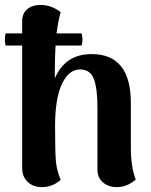

<svg xmlns="http://www.w3.org/2000/svg" viewBox="-26 -753 619 788"><path d="M511 -146Q511 -68 531 -16Q496 15 453 15Q419 15 396.5 -4.5Q374 -24 374 -56V-309Q374 -391 359 -429.5Q344 -468 303 -468Q256 -468 228 -408Q200 -348 200 -235Q200 -128 203.5 -90.5Q207 -53 223 -15Q190 15 145 15Q110 15 87.5 -6.5Q65 -28 65 -63V-566H-3Q-9 -591 -3 -616H65V-662Q64 -694 82 -712Q100 -730 129 -732Q179 -737 223 -703Q213 -668 206 -616H309Q316 -591 309 -566H202Q199 -516 199 -458V-431Q241 -531 350 -531Q511 -531 511 -331Z"/></svg>

Font: Arima Koshi Bold
Style: Regular
Weight: 700
Designer: Joana Correia and Natanael Gama
Foundry: NDISCOVER
Version: Version 1.019;PS 001.019;hotconv 1.0.88;makeotf.lib2.5.64775